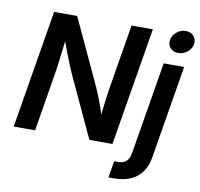

<svg xmlns="http://www.w3.org/2000/svg" viewBox="-99 -856 1213 1165"><g transform="rotate(10 508.0 -273.5)"><path d="M24.4 0 145 -727.5H287.1L474.1 -325.2Q483.4 -304.7 495.6 -274.7Q507.8 -244.6 520.8 -207.8Q533.7 -170.9 544.9 -128.4L530.8 -117.7Q533.7 -155.3 538.6 -197.5Q543.5 -239.7 548.6 -277.8Q553.7 -315.9 558.1 -340.8L622.1 -727.5H753.4L632.8 0H490.7L322.3 -362.3Q309.1 -390.6 295.4 -423.8Q281.7 -457 265.6 -499.8Q249.5 -542.5 228.5 -599.6L246.6 -606Q240.2 -550.3 234.6 -503.2Q229 -456.1 224.4 -420.4Q219.7 -384.8 215.8 -362.8L156.2 0ZM854 -535.6H980L884.8 38.6Q876 93.3 848.9 130.1Q821.8 167 778.6 185.5Q735.4 204.1 677.7 204.1H644L661.1 101.6H683.6Q718.3 101.6 736.3 84.5Q754.4 67.4 759.8 32.7ZM929.2 -612.8Q898.4 -612.8 880.4 -633.1Q862.3 -653.3 867.2 -682.6Q872.1 -711.9 897 -732.2Q921.9 -752.4 952.6 -752.4Q983.4 -752.4 1001.5 -732.2Q1019.5 -711.9 1015.1 -682.6Q1010.3 -653.3 985.4 -633.1Q960.4 -612.8 929.2 -612.8Z"/></g></svg>

Font: Inter 20pt SemiBold
Style: Italic
Weight: 600
Italic angle: -9.3988°
Version: Version 4.001;git-66647c0bb